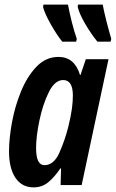

<svg xmlns="http://www.w3.org/2000/svg" viewBox="-20 -800 501 830"><path d="M309 -620 312 -632Q301 -663 290.5 -704.5Q280 -746 274 -780H168L166 -770Q173 -742 199 -696Q225 -650 249 -620ZM458 -620 461 -632Q435 -722 424 -780H317L316 -770Q323 -740 348.5 -696.5Q374 -653 401 -620ZM136 -160Q136 -210 150.5 -279.5Q165 -349 191 -401.5Q217 -454 253 -454Q295 -454 295 -387Q295 -362 291 -331Q287 -300 275 -251Q261 -195 237 -140.5Q213 -86 172 -86Q136 -86 136 -160ZM241 -72H244L242 0H333L449 -544H351L328 -476H326Q302 -554 233 -554Q178 -554 137.5 -511.5Q97 -469 70.5 -404Q44 -339 31.5 -269.5Q19 -200 19 -146Q19 -72 47 -31Q75 10 125 10Q162 10 189 -12.5Q216 -35 241 -72Z"/></svg>

Font: Noto Sans Display Condensed
Style: Bold Italic
Weight: 700
Width: 3
Designer: Monotype Design team
Foundry: Monotype Imaging Inc.
Version: 1.000